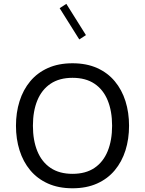

<svg xmlns="http://www.w3.org/2000/svg" viewBox="-20 -986 767 1016"><path d="M363.7 -651.2Q289.7 -651.2 233.6 -626.1Q177.6 -601 140 -555.9Q102.4 -510.8 83.5 -450.6Q64.5 -390.4 64.5 -320.5Q64.5 -250.5 83.5 -190.4Q102.4 -130.2 140 -85.1Q177.6 -40 233.6 -14.9Q289.7 10.3 363.7 10.3Q437.7 10.3 493.8 -14.9Q549.9 -40 587.4 -85.1Q625 -130.2 644 -190.4Q662.9 -250.5 662.9 -320.5Q662.9 -390.4 644 -450.6Q625 -510.8 587.4 -555.9Q549.9 -601 493.8 -626.1Q437.7 -651.2 363.7 -651.2ZM363.7 -574.2Q433.5 -574.2 480 -543Q526.5 -511.8 549.8 -454.8Q573.2 -397.8 573.2 -320.5Q573.2 -243.7 549.8 -186.3Q526.5 -129 480 -97.5Q433.5 -66.1 363.7 -66.1Q294.2 -66.1 247.6 -97.5Q200.9 -129 177.6 -186.2Q154.2 -243.3 154.2 -320.5Q154.2 -397.8 177.6 -454.7Q200.9 -511.5 247.6 -542.9Q294.2 -574.2 363.7 -574.2ZM434.8 -800.2 331 -965.6 295.7 -942.7 399.5 -777.3Z"/></svg>

Font: Estedad-VF-FD Black
Style: Regular
Weight: 900
Designer: Amin Abedi
Version: Version 4.000